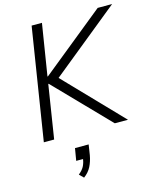

<svg xmlns="http://www.w3.org/2000/svg" viewBox="-139 -801 959 1168"><g transform="rotate(-15 340.5 -217.0)"><path d="M62 0 174 -705H239L187 -381H190L590 -705H681L229 -338V-377L592 0H509L183 -336H180L127 0ZM243 271 217 245Q244 223 254 201Q264 179 268 151L282 160H223L236 83H322L312 148Q305 187 289.5 217.5Q274 248 243 271Z"/></g></svg>

Font: Nunito Sans 10pt Light
Style: Italic
Weight: 300
Italic angle: -9°
Designer: Vernon Adams
Foundry: Vernon Adams
Version: Version 3.101;gftools[0.9.27]